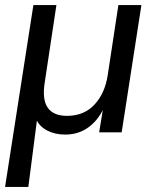

<svg xmlns="http://www.w3.org/2000/svg" viewBox="-22 -523 615 759"><path d="M-2 216 110 -503H201L155 -198Q144 -130 166.5 -97.5Q189 -65 243 -65Q310 -65 351.5 -109.5Q393 -154 404 -227L446 -503H537L459 0H370L388 -110H394Q373 -55 332 -23Q291 9 236 9Q195 9 164.5 -7Q134 -23 120 -53L125 -55L90 216Z"/></svg>

Font: Mulish ExtraLight Medium
Style: Italic
Weight: 500
Italic angle: -9°
Version: Version 3.603